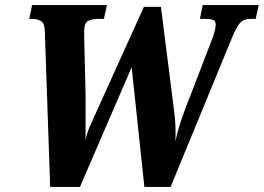

<svg xmlns="http://www.w3.org/2000/svg" viewBox="-20 -734 1036 754"><path d="M156 -613Q155 -644 139.5 -652Q124 -660 106 -660H95L106 -714H400L388 -660H369Q343 -660 327.5 -652.5Q312 -645 311 -619Q310 -611 310.5 -600.5Q311 -590 311 -574L316 -362Q316 -343 316 -309.5Q316 -276 316 -241Q316 -206 316 -183Q321 -212 333.5 -239Q346 -266 360 -298L545 -707H612L663 -304Q668 -269 669 -236.5Q670 -204 669 -178Q676 -216 693 -266Q710 -316 729 -362L814 -583Q827 -617 827 -638Q827 -652 816.5 -656Q806 -660 784 -660H765L776 -714H996L984 -660H963Q939 -660 925 -646.5Q911 -633 892 -588L650 0H547L497 -470L294 0H177Z"/></svg>

Font: Noto Serif ExtraCondensed ExtraBold
Style: Italic
Weight: 800
Width: 2
Italic angle: -12°
Designer: Monotype Design Team
Foundry: Monotype Imaging Inc.
Version: Version 2.013